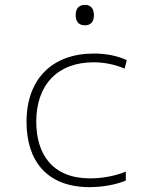

<svg xmlns="http://www.w3.org/2000/svg" viewBox="-20 -759 640 789"><path d="M329 -655C357 -655 366 -674 366 -697C366 -721 355 -739 329 -739C302 -739 291 -721 291 -697C291 -672 302 -655 329 -655ZM348 10C406 10 462 -2 497 -17V-54C458 -37 402 -26 350 -26C196 -26 129 -125 129 -259C129 -410 216 -503 365 -503C405 -503 451 -495 492 -477L501 -512C461 -530 416 -539 366 -539C195 -539 89 -435 89 -258C89 -100 171 10 348 10Z"/></svg>

Font: Noto Sans Mono ExtraLight
Style: Regular
Weight: 200
Designer: Monotype Design Team
Foundry: Monotype Imaging Inc.
Version: Version 2.014